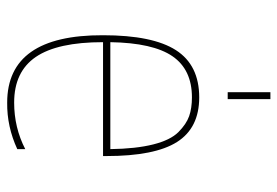

<svg xmlns="http://www.w3.org/2000/svg" viewBox="-140 -630 780 540"><g transform="rotate(90 250.0 -360.0)"><path d="M253.9 -530.3Q339.8 -530.3 379.4 -467.8Q418.9 -405.3 418.9 -269.5V-259.8H98.6Q98.6 -131.8 140.1 -70.8Q181.6 -9.8 268.6 -9.8Q338.9 -9.8 399.4 -41V-18.6Q335.9 10.7 268.6 9.8Q78.1 9.8 79.1 -259.8Q79.1 -399.4 121.1 -464.8Q163.1 -530.3 253.9 -530.3ZM239.3 -610.4V-730.5H258.8V-610.4ZM98.6 -280.3H399.4Q398.4 -352.5 386.2 -400.9Q374 -449.2 351.6 -471.7Q329.1 -494.1 306.6 -502Q284.2 -509.8 253.9 -509.8Q175.8 -509.8 138.2 -455.1Q100.6 -400.4 98.6 -280.3Z"/></g></svg>

Font: Mgen+ 1m thin
Style: Regular
Weight: 100
Designer: [Source Han Sans]
Ryoko NISHIZUKA  (kana & ideographs); Paul D. Hunt (Latin, Greek & Cyrillic); Wenlong ZHANG  (bopomofo
Version: Version 1.059.20150602